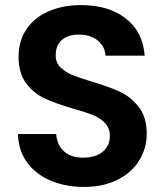

<svg xmlns="http://www.w3.org/2000/svg" viewBox="-20 -728 649 755"><path d="M310 7Q237 7 178.5 -18Q120 -43 86 -90Q52 -137 51 -201H201Q204 -158 231.5 -133Q259 -108 307 -108Q356 -108 384 -131.5Q412 -155 412 -193Q412 -224 393 -244Q374 -264 345.5 -275.5Q317 -287 267 -301Q199 -321 156.5 -340.5Q114 -360 83.5 -399.5Q53 -439 53 -505Q53 -567 84 -613Q115 -659 171 -683.5Q227 -708 299 -708Q407 -708 474.5 -655.5Q542 -603 549 -509H395Q393 -545 364.5 -568.5Q336 -592 289 -592Q248 -592 223.5 -571Q199 -550 199 -510Q199 -482 217.5 -463.5Q236 -445 263.5 -433.5Q291 -422 341 -407Q409 -387 452 -367Q495 -347 526 -307Q557 -267 557 -202Q557 -146 528 -98Q499 -50 443 -21.5Q387 7 310 7Z"/></svg>

Font: MSTAGE SemiBold
Style: Regular
Weight: 600
Designer: Ninad Kale (Devanagari), Jonny Pinhorn (Latin)
Foundry: Indian Type Foundry
Version: 4.004